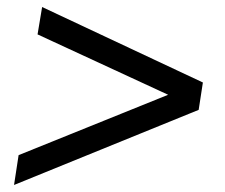

<svg xmlns="http://www.w3.org/2000/svg" viewBox="-20 -561 640 547"><path d="M20 -34 33 -119 459 -291 87 -463 100 -541 558 -326 546 -248Z"/></svg>

Font: Winston Medium
Style: Italic
Weight: 500
Italic angle: -9°
Designer: Original fonts by Vernon Adams / Changes by Cristiano Sobral
Foundry: Original fonts by Vernon Adams / Changes by Cristiano Sobral
Version: Version 2.503;July 17, 2020;FontCreator 13.0.0.2655 64-bit